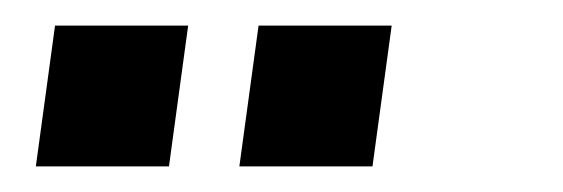

<svg xmlns="http://www.w3.org/2000/svg" viewBox="-20 -721 440 150"><path d="M8 -591 23 -701H127L112 -591ZM167 -591 182 -701H286L271 -591Z"/></svg>

Font: Host Grotesk
Style: Italic
Weight: 400
Italic angle: -8°
Designer: Doğukan Karapınar based on Poppins by Indian Type Foundry, Jonny Pinhorn
Foundry: Element Type
Version: Version 1.001; ttfautohint (v1.8.4.7-5d5b)